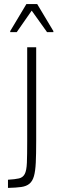

<svg xmlns="http://www.w3.org/2000/svg" viewBox="-20 -919 281 939"><path d="M19 0V-40Q54 -42 73 -46.5Q92 -51 101 -68Q110 -85 111.5 -123Q113 -161 113 -228V-688H157V-230Q157 -165 155 -123.5Q153 -82 146 -57.5Q139 -33 124 -20.5Q109 -8 84 -4.5Q59 -1 19 0ZM30 -762V-767L109 -899H162L241 -767V-762H210L135 -867L62 -762Z"/></svg>

Font: Saira Condensed ExtraLight
Style: Regular
Weight: 250
Width: 3
Designer: Hector Gatti with collaboration of the Omnibus-Type team
Foundry: Omnibus-Type
Version: Version 1.101